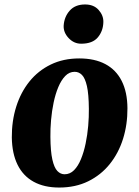

<svg xmlns="http://www.w3.org/2000/svg" viewBox="-20 -827 624 861"><path d="M335.5 -565Q404.5 -565 452.5 -539.5Q500.5 -514 525.8 -464Q551 -414 551.5 -342Q552 -269 531.8 -204.5Q511.5 -140 472 -91Q432.5 -42 375.5 -14Q318.5 14 245.5 14Q178 14 130.8 -12Q83.5 -38 58.8 -88.2Q34 -138.5 33 -210.5Q32.5 -284.5 52.8 -348.8Q73 -413 112 -461.5Q151 -510 207.5 -537.5Q264 -565 335.5 -565ZM315 -505Q290.5 -505 272.5 -486.2Q254.5 -467.5 241.5 -436.5Q228.5 -405.5 220.5 -367.2Q212.5 -329 209 -289Q205.5 -249 206 -213Q206.5 -148 214.8 -111.5Q223 -75 237.2 -60.2Q251.5 -45.5 269.5 -45.5Q294 -45.5 312.2 -64Q330.5 -82.5 343.2 -113.8Q356 -145 364 -183.5Q372 -222 375.5 -262.2Q379 -302.5 378.5 -339Q378 -405 369.8 -441Q361.5 -477 347.5 -491Q333.5 -505 315 -505ZM344 -631Q311.5 -631 287.8 -656.2Q264 -681.5 265.5 -712Q268 -751.5 292.5 -779.2Q317 -807 361.5 -807Q400.5 -807 422.2 -782.5Q444 -758 443.5 -729Q443 -689 419.2 -660Q395.5 -631 344 -631Z"/></svg>

Font: Merriweather 28pt Black
Style: Italic
Weight: 900
Italic angle: -7.8°
Version: Version 2.101